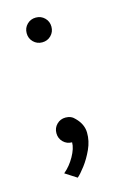

<svg xmlns="http://www.w3.org/2000/svg" viewBox="-95 -495 438 674"><g transform="rotate(-15 123.5 -157.5)"><path d="M105 -358Q86 -358 73 -371Q60 -384 60 -403Q60 -422 73 -435Q86 -448 105 -448Q124 -448 137 -435Q150 -422 150 -403Q150 -384 137 -371Q124 -358 105 -358ZM115 8Q96 8 83 -5Q70 -18 70 -37Q70 -56 83 -69Q96 -82 115 -82Q136 -82 149 -67Q174 -42 174.5 -11.5Q175 19 161.5 48.5Q148 78 130.5 101Q113 124 102 133L60 106Q83 87 99 58.5Q115 30 115 8Z"/></g></svg>

Font: Epunda Sans Light
Style: Regular
Weight: 300
Designer: Simon Atzbach
Foundry: typofactur
Version: Version 2.204; ttfautohint (v1.8.4.7-5d5b)